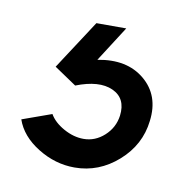

<svg xmlns="http://www.w3.org/2000/svg" viewBox="-44 -41 318 342"><g transform="rotate(10 115.0 130.0)"><path d="M111 260Q76 260 44.5 240.5Q13 221 3 192L56 173Q64 187 82 197Q100 207 118 207Q139 207 155.5 192Q172 177 175 155Q179 123 153.5 111.5Q128 100 87 116L47 89L105 0H159L118 64Q170 54 202.5 81Q235 108 229 155Q224 199 189.5 229.5Q155 260 111 260Z"/></g></svg>

Font: Orkney Medium
Style: MediumItalic
Weight: 500
Designer: Samuel Oakes and Alfredo Marco Pradil
Foundry: Alfredo Marco Pradil
Version: 1.0; ttfautohint (v1.5)